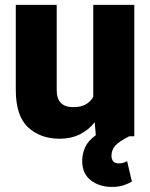

<svg xmlns="http://www.w3.org/2000/svg" viewBox="-20 -548 604 772"><path d="M510.3 182.1Q498 189.5 478.5 196.5Q459 203.6 429.2 203.6Q379.9 203.6 345.2 177Q310.5 150.4 310.5 99.1Q310.5 71.3 322 44.9Q333.5 18.6 365.2 -4.4L360.8 -56.6Q336.4 -25.4 301 -7.8Q265.6 9.8 220.2 9.8Q142.1 9.8 92.8 -36.1Q43.5 -82 43.5 -186.5V-528.3H208V-185.5Q208 -117.2 274.4 -117.2Q305.2 -117.2 324.7 -128.2Q344.2 -139.2 355 -158.7V-528.3H520V0H499.5Q460.4 19.5 444.3 36.9Q428.2 54.2 428.2 78.6Q428.2 91.3 434.8 100.1Q441.4 108.9 457.5 108.9Q470.2 108.9 477.5 106Q484.9 103 491.2 100.1Z"/></svg>

Font: Vazirmatn RD UI FD Black
Style: Regular
Weight: 900
Designer: Saber Rastikerdar
Foundry: Saber Rastikerdar
Version: Version 33.003